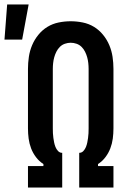

<svg xmlns="http://www.w3.org/2000/svg" viewBox="-66 -838 586 858"><path d="M-46 -661 -34 -818H62L33 -661ZM59 0V-96H128V-105Q109 -117 95 -135.5Q81 -154 73 -175Q65 -196 62 -218.5Q59 -241 59 -264V-530Q59 -557 63 -584Q67 -611 77.5 -636Q88 -661 105.5 -682.5Q123 -704 146 -718Q169 -732 196 -737.5Q223 -743 250 -743Q277 -743 304 -737.5Q331 -732 354 -718Q377 -704 394.5 -682.5Q412 -661 422.5 -636Q433 -611 437 -584Q441 -557 441 -530V-264Q441 -241 438 -218.5Q435 -196 427 -175Q419 -154 405 -135.5Q391 -117 372 -105V-96H441V0H288V-155Q299 -155 306.5 -163Q314 -171 318 -181Q322 -191 324 -201Q326 -211 327.5 -221.5Q329 -232 329.5 -242.5Q330 -253 330 -264V-530Q330 -543 328.5 -556.5Q327 -570 323.5 -582.5Q320 -595 314 -607Q308 -619 298.5 -628.5Q289 -638 276 -642.5Q263 -647 250 -647Q237 -647 224 -642.5Q211 -638 201.5 -628.5Q192 -619 186 -607Q180 -595 176.5 -582.5Q173 -570 171.5 -556.5Q170 -543 170 -530V-264Q170 -253 170.5 -242.5Q171 -232 172.5 -221.5Q174 -211 176 -201Q178 -191 182 -181Q186 -171 193.5 -163Q201 -155 212 -155V0Z"/></svg>

Font: Iosevka SS18
Style: Bold
Weight: 700
Monospace: yes
Designer: Belleve Invis
Foundry: Belleve Invis
Version: Version 25.1.1; ttfautohint (v1.8.4)